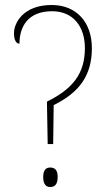

<svg xmlns="http://www.w3.org/2000/svg" viewBox="-20 -744 432 769"><path d="M168 -337 171 -167H193L195 -323C296 -373 348 -440 348 -551C348 -655 286 -724 187 -724C73 -724 36 -652 36 -611C36 -583 45 -569 58 -569C58 -634 89 -699 189 -699C272 -699 320 -639 320 -551C320 -450 272 -388 168 -337ZM181 5C198 5 211 -4 211 -35C211 -65 198 -73 181 -73C166 -73 153 -65 153 -35C153 -4 166 5 181 5Z"/></svg>

Font: Noto Serif Thai SemiCondensed Thin
Style: Regular
Weight: 100
Width: 4
Designer: Monotype Design Team
Foundry: Monotype Imaging Inc.
Version: Version 2.002